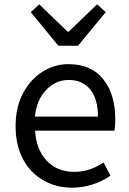

<svg xmlns="http://www.w3.org/2000/svg" viewBox="-20 -853 594 886"><path d="M180 -21Q119 -56 85.5 -120Q52 -184 52 -271Q52 -358 86.5 -423Q121 -488 177 -522.5Q233 -557 295 -557Q401 -557 456.5 -487.5Q512 -418 512 -302Q512 -270 508 -250H142Q147 -163 195.5 -111.5Q244 -60 322 -60Q360 -60 393 -71Q426 -82 458 -103L490 -42Q407 13 312 13Q238 13 180 -21ZM297 -484Q237 -484 193 -438Q149 -392 141 -315H432Q432 -396 396.5 -440Q361 -484 297 -484ZM122 -797 161 -833 292 -707H297L428 -833L468 -797L340 -642H249Z"/></svg>

Font: Merged Yaku Han JP
Style: Regular
Weight: 400
Designer: Ryoko NISHIZUKA 西塚涼子 (kana, bopomofo & ideographs); Paul D. Hunt (Latin, Greek & Cyrillic); Sandoll Communications 산돌커뮤니
Foundry: Adobe
Version: Version 2.004